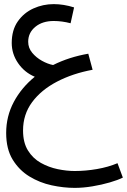

<svg xmlns="http://www.w3.org/2000/svg" viewBox="-20 -519 617 933"><path d="M343 394Q289 394 231 381.5Q173 369 123 338.5Q73 308 41.5 256.5Q10 205 10 127Q10 46 47 -23.5Q84 -93 149 -146Q99 -167 68 -212Q37 -257 37 -310Q37 -373 66.5 -415Q96 -457 142.5 -478Q189 -499 241 -499Q289 -499 340 -483L323 -406Q281 -417 241 -417Q186 -417 151.5 -388.5Q117 -360 117 -316Q117 -286 136.5 -262.5Q156 -239 184 -223.5Q212 -208 238 -203Q316 -242 409 -258L430 -180Q333 -162 256.5 -122Q180 -82 136 -22.5Q92 37 92 115Q92 174 116 212.5Q140 251 178.5 272.5Q217 294 260.5 303Q304 312 343 312Q396 312 451 302.5Q506 293 551 274L577 344Q553 356 513.5 367.5Q474 379 429 386.5Q384 394 343 394Z"/></svg>

Font: TSCustom
Style: Regular
Weight: 400
Designer: Monotype Design Team
Foundry: Monotype Imaging Inc.
Version: Version 2.004; ttfautohint (v1.8.3) -l 8 -r 50 -G 200 -x 14 